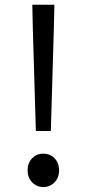

<svg xmlns="http://www.w3.org/2000/svg" viewBox="-20 -769 363 803"><path d="M130 -221.2 117.4 -644.6 115.1 -749.3H207.5L205.1 -644.6L192.6 -221.2ZM160.8 13.4Q133.7 13.4 114.6 -6.3Q95.4 -26 95.4 -56.1Q95.4 -87.9 114.6 -107.2Q133.7 -126.5 160.8 -126.5Q188.9 -126.5 208 -107.2Q227.1 -87.9 227.1 -56.1Q227.1 -26 208 -6.3Q188.9 13.4 160.8 13.4Z"/></svg>

Font: Noto Sans TC Thin
Style: Regular
Weight: 100
Designer: Ryoko NISHIZUKA 西塚涼子 (kana, bopomofo & ideographs); Paul D. Hunt (Latin, Greek & Cyrillic); Sandoll Communications 산돌커뮤니
Foundry: Adobe
Version: Version 2.004-H2;hotconv 1.0.118;makeotfexe 2.5.65603